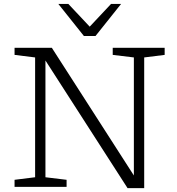

<svg xmlns="http://www.w3.org/2000/svg" viewBox="-20 -950 900 976"><path d="M158.5 -49V-658L54 -671V-707H243.5L660.5 -58V-658L553 -671V-707H817V-671L713 -658V6.5H628.5L211 -642.5V-49L318.5 -36V0H54V-36ZM595.5 -930 465.5 -767H406.5L276.5 -930H327.5L436 -814.5L544.5 -930Z"/></svg>

Font: Newsreader 6pt Light
Style: Regular
Weight: 300
Designer: Hugues Gentile
Foundry: Production Type
Version: Version 1.003; ttfautohint (v1.8.3)